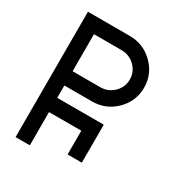

<svg xmlns="http://www.w3.org/2000/svg" viewBox="-156 -750 795 855"><g transform="rotate(30 241.5 -322.5)"><path d="M263.7 -380.9Q304.2 -380.9 332.8 -408.7Q361.3 -436.5 361.3 -476.1Q361.3 -515.6 332.8 -543.5Q304.2 -571.3 263.7 -571.3H122.1V-380.9ZM122.1 0H48.8V-644.5H263.7Q334.5 -644.5 384.5 -595.2Q434.6 -545.9 434.6 -476.1Q434.6 -406.2 384.5 -356.9Q334.5 -307.6 263.7 -307.6H122.1V-244.1H361.3V-48.8H288.1V-170.9H122.1Z"/></g></svg>

Font: Catrinity
Style: Regular
Weight: 400
Designer: Alexander Lange
Foundry: High-Logic / Made with FontCreator
Version: Version 2.090;May 20, 2024;FontCreator 15.0.0.2974 64-bit